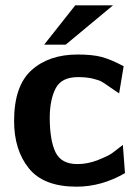

<svg xmlns="http://www.w3.org/2000/svg" viewBox="-20 -692 525 722"><path d="M146 -524 263 -672H405Q247 -540 227 -524ZM33 -237Q33 -369 98.5 -428Q164 -487 272 -487Q327 -487 361.5 -478Q396 -469 445 -443L428 -341Q415 -349 394.5 -363.5Q374 -378 363 -384.5Q352 -391 328.5 -396.5Q305 -402 273 -402Q212 -402 190 -361Q168 -320 167 -252Q167 -165 188.5 -120Q210 -75 271 -75Q310 -75 349 -90.5Q388 -106 401.5 -116Q415 -126 442 -147L450 -41Q362 10 268 10Q144 10 88.5 -59Q33 -128 33 -237Z"/></svg>

Font: Coval
Style: ExtraBold
Weight: 800
Foundry: Context Ltd
Version: Version 001.000